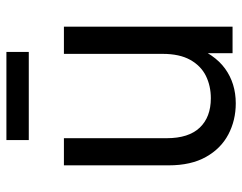

<svg xmlns="http://www.w3.org/2000/svg" viewBox="-97 -634 741 587"><g transform="rotate(-90 273.5 -340.5)"><path d="M251 9.8Q199.2 9.8 156 -12.9Q112.8 -35.6 87.2 -81.3Q61.5 -127 61.5 -195.3V-515.6H144.5V-201.2Q144.5 -134.3 176.8 -100.3Q209 -66.4 266.6 -66.4Q304.2 -66.4 335 -81.5Q365.7 -96.7 384 -129.4Q402.3 -162.1 402.3 -213.9V-515.6H485.4V0H404.3V-125H427.7Q402.3 -55.7 357.2 -22.9Q312 9.8 251 9.8ZM408.2 -691.4V-623H138.7V-691.4Z"/></g></svg>

Font: Inter Khmer Looped
Style: Regular
Weight: 400
Designer: Rasmus Andersson, Sovichet Tep
Foundry: Anagata Design
Version: Version 1.000